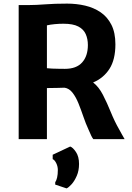

<svg xmlns="http://www.w3.org/2000/svg" viewBox="-20 -771 734 1064"><path d="M240 0H83.5V-743H142.5Q180 -743 230.8 -747Q281.5 -751 352 -751Q404 -751 452 -739.8Q500 -728.5 537.8 -702.8Q575.5 -677 597.5 -633.5Q619.5 -590 619.5 -525.5Q619.5 -440.5 586.5 -389.2Q553.5 -338 496 -314Q527.5 -290 550.5 -245.2Q573.5 -200.5 594.2 -149.2Q615 -98 640 -54.5Q647.5 -40.5 655.2 -27Q663 -13.5 670.5 0H497Q490.5 -8.5 485.5 -19.2Q480.5 -30 470 -54Q455 -86.5 442 -124.8Q429 -163 414.8 -198.2Q400.5 -233.5 382 -257.2Q363.5 -281 338 -285Q320 -284.5 296.2 -283.8Q272.5 -283 240 -283ZM240 -393Q250.5 -391.5 269.5 -390.8Q288.5 -390 308.2 -389.8Q328 -389.5 340 -389.5Q403.5 -389.5 435.2 -425Q467 -460.5 467 -521.5Q467 -555.5 455 -582.2Q443 -609 413.8 -624.2Q384.5 -639.5 331.5 -639.5Q307.5 -639.5 283.5 -637.2Q259.5 -635 240 -630.5ZM349 273 286 252V239Q292.5 230 296.5 212.8Q300.5 195.5 300.5 171Q300.5 151.5 291.8 133.5Q283 115.5 272 111V86.5L369 41Q384 46 401 71.5Q418 97 418 137.5Q418 174.5 405.5 203.2Q393 232 376.8 250Q360.5 268 349 273Z"/></svg>

Font: Merriweather Sans
Style: Bold
Weight: 700
Designer: Eben Sorkin
Foundry: Eben Sorkin
Version: Version 1.008; ttfautohint (v1.7.19-72a1) -l 8 -r 50 -G 200 